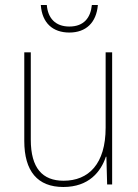

<svg xmlns="http://www.w3.org/2000/svg" viewBox="-20 -737 553 767"><path d="M371 -717H347C342 -666 315 -631 257 -631C201 -631 171 -665 167 -717H143C148 -645 191 -607 257 -607C324 -607 365 -647 371 -717ZM428 -528H402V-227C402 -82 334 -15 234 -15C150 -15 103 -65 103 -179V-528H77V-174C77 -53 130 10 233 10C335 10 383 -51 403 -111H405L408 0H428Z"/></svg>

Font: Noto Sans Gurmukhi SemiCondensed Thin
Style: Regular
Weight: 100
Width: 4
Designer: Jelle Bosma - Monotype Design Team
Foundry: Monotype Imaging Inc.
Version: Version 2.004